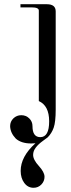

<svg xmlns="http://www.w3.org/2000/svg" viewBox="-20 -680 338 910"><path d="M202 -660Q244 -660 244 -626V-161Q244 -102 234.5 -75Q225 -48 206 -29Q204 -27 183 -12Q162 3 149.5 19.5Q137 36 137 54Q137 77 164 106.5Q191 136 191 158Q191 179 176 194.5Q161 210 139 210Q112 210 95 187Q78 164 78 130Q78 62 148 -1Q141 0 128 0Q81 0 55 -23Q29 -50 28 -82Q28 -104 43.5 -119Q59 -134 81 -134Q103 -134 118.5 -119Q134 -104 134 -82Q134 -30 171 -30Q213 -30 213 -105Q213 -179 164 -201V-630Q164 -645 130 -645H77V-660Z"/></svg>

Font: kawoszeh
Style: Medium
Weight: 500
Version: Version 000.030